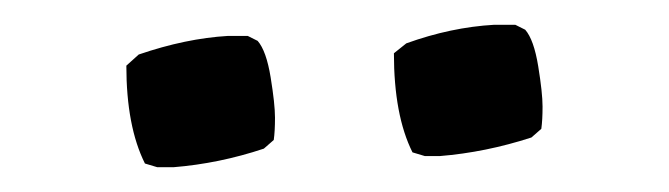

<svg xmlns="http://www.w3.org/2000/svg" viewBox="-20 -711 540 155"><path d="M404 -687Q411 -679 414.5 -657.5Q418 -636 418 -625Q418 -614 417 -607L409 -600Q372 -588 335 -585H323L313 -588Q298 -618 298 -668L308 -676Q344 -689 379 -691H396ZM188 -678Q195 -670 198.5 -648.5Q202 -627 202 -616Q202 -605 201 -598L193 -591Q157 -579 120 -576H107L97 -579Q82 -609 82 -658L92 -667Q130 -680 164 -682H180Z"/></svg>

Font: Asul
Style: Regular
Weight: 400
Designer: Mariela Monsalve
Foundry: Mariela Monsalve
Version: Version 1.002